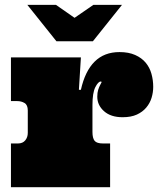

<svg xmlns="http://www.w3.org/2000/svg" viewBox="-20 -776 665 796"><path d="M315.4 -538.1 307.1 -403.8H315.4Q332.5 -481 372.3 -520.5Q412.1 -560.1 475.6 -560.1Q513.2 -560.1 540.3 -548.1Q567.4 -536.1 584 -516.1Q600.6 -496.1 607.9 -470Q615.2 -443.8 615.2 -416Q615.2 -393.1 608.4 -370.6Q601.6 -348.1 586.4 -330.1Q571.3 -312 547.4 -301Q523.4 -290 488.3 -290Q439.5 -290 411.4 -314.9Q383.3 -339.8 383.3 -375Q383.3 -392.1 387.2 -404.1Q391.1 -416 395.3 -423.6Q399.4 -431.2 400.9 -434.6Q402.3 -438 397.5 -438Q387.2 -438 375.2 -414.6Q363.3 -391.1 363.3 -340.8V-229Q363.3 -203.1 372.3 -192.1Q381.3 -181.2 407.2 -181.2H436.5V0H25.4V-181.2H54.2Q74.2 -181.2 84.7 -194.1Q95.2 -207 95.2 -225.1V-317.9Q95.2 -340.8 81.8 -348.9Q68.4 -356.9 51.3 -356.9H25.4V-538.1ZM93.3 -755.9H211.9L289.1 -702.1L367.2 -755.9H485.8L365.2 -605H213.9Z"/></svg>

Font: Ultra
Style: Regular
Weight: 400
Designer: Astigmatic (AOETI)
Foundry: Astigmatic (AOETI)
Version: Version 1.000